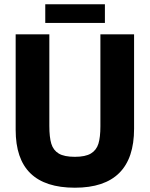

<svg xmlns="http://www.w3.org/2000/svg" viewBox="-20 -857 698 895"><path d="M53 -252V-697H210V-270Q210 -217.5 219.2 -187Q228.5 -156.5 254 -141.2Q279.5 -126 329 -126Q378 -126 403.8 -141.5Q429.5 -157 438.8 -187.2Q448 -217.5 448 -268V-697H605V-257Q605 18 329 18Q191 18 122 -49Q53 -116 53 -252ZM191 -837H469V-750H191Z"/></svg>

Font: HK Grotesk Black
Style: Regular
Weight: 900
Designer: Alfredo Marco Pradil
Foundry: Hanken Design Co.
Version: Version 3.001